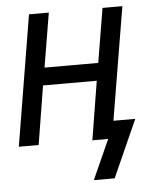

<svg xmlns="http://www.w3.org/2000/svg" viewBox="-50 -562 601 762"><g transform="rotate(-5 250.0 -181.0)"><path d="M376 158H293L364 0H301L339 -234H125L87 0H8L94 -520H173L137 -304H351L387 -520H466L391 -70H478Z"/></g></svg>

Font: Iosevka SS18
Style: Italic
Weight: 400
Italic angle: -9°
Monospace: yes
Designer: Belleve Invis
Foundry: Belleve Invis
Version: Version 25.1.1; ttfautohint (v1.8.4)